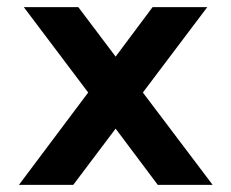

<svg xmlns="http://www.w3.org/2000/svg" viewBox="-20 -520 651 540"><path d="M46.9 -500H200.2L305.2 -360.8L409.2 -500H563L381.8 -259.8L578.1 0H423.8L305.2 -158.2L186 0H33.2L228 -259.8Z"/></svg>

Font: LT Wave Text Bold
Style: Regular
Weight: 700
Designer: Daniel Lyons
Version: Version 2.5 (Glyphs App)